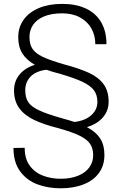

<svg xmlns="http://www.w3.org/2000/svg" viewBox="-20 -741 645 1002"><path d="M524.9 67.9Q524.9 122.1 496.8 161.1Q468.8 200.2 417 220.9Q365.2 241.7 295.9 241.7Q230.5 241.7 175 220.9Q119.6 200.2 85 153.1Q50.3 106 50.3 31.2L108.9 30.3Q108.9 88.4 136 124.5Q163.1 160.6 205.6 176.3Q248 191.9 295.9 191.9Q349.1 191.9 387.7 176Q426.3 160.2 446.3 132.3Q466.3 104.5 466.3 68.8Q466.3 34.2 450.7 10.5Q435.1 -13.2 396.2 -32.5Q357.4 -51.8 285.6 -71.8Q208 -91.3 158 -115.2Q107.9 -139.2 80.6 -176.3Q53.2 -213.4 53.2 -269Q53.2 -316.9 81.8 -351.8Q110.4 -386.7 162.1 -402.8Q118.7 -427.2 96.9 -461.7Q75.2 -496.1 75.2 -546.9Q75.2 -599.1 103.5 -638.4Q131.8 -677.7 183.6 -699.2Q235.4 -720.7 304.7 -720.7Q377 -720.7 428.7 -696.3Q480.5 -671.9 508.1 -624.8Q535.6 -577.6 535.6 -510.3H477.5Q477.5 -555.2 457.3 -591.8Q437 -628.4 397.9 -649.9Q358.9 -671.4 304.7 -671.4Q247.6 -671.4 209.2 -655Q170.9 -638.7 152.3 -610.8Q133.8 -583 133.8 -548.3Q133.8 -510.7 148.9 -487.1Q164.1 -463.4 202.1 -444.8Q240.2 -426.3 315.4 -404.8Q396 -383.3 444.8 -360.6Q493.7 -337.9 520.3 -302Q546.9 -266.1 546.9 -210.4Q546.9 -163.1 517.1 -128.4Q487.3 -93.8 433.6 -77.6Q479.5 -53.7 502.2 -19.3Q524.9 15.1 524.9 67.9ZM307.6 -122.6Q341.8 -113.3 368.7 -104.5Q424.8 -111.3 456.5 -139.9Q488.3 -168.5 488.3 -209Q488.3 -245.1 470.5 -269.5Q452.6 -293.9 410.4 -314Q368.2 -334 291 -356.4Q253.9 -365.7 222.2 -377Q167.5 -370.1 139.6 -341.3Q111.8 -312.5 111.8 -270Q111.8 -231 127.9 -207.3Q144 -183.6 185.1 -164.6Q226.1 -145.5 307.6 -122.6Z"/></svg>

Font: Heebo Light
Style: Regular
Weight: 300
Designer: Oded Ezer
Foundry: Meir Sadan
Version: Version 2.001; ttfautohint (v1.5.14-ce02) -l 8 -r 50 -G 200 